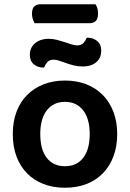

<svg xmlns="http://www.w3.org/2000/svg" viewBox="-20 -866 610 901"><path d="M142 -757Q138 -765 134 -776.5Q130 -788 130 -800Q130 -826 141 -836Q152 -846 170 -846H428Q440 -829 440 -803Q440 -778 429.5 -767.5Q419 -757 400 -757ZM530 -237Q530 -179 512.5 -132.5Q495 -86 463 -53Q431 -20 386 -2.5Q341 15 285 15Q229 15 184 -2.5Q139 -20 107 -52.5Q75 -85 57.5 -131.5Q40 -178 40 -237Q40 -295 57.5 -341.5Q75 -388 107.5 -420.5Q140 -453 185 -470.5Q230 -488 285 -488Q340 -488 385 -470.5Q430 -453 462.5 -420Q495 -387 512.5 -340.5Q530 -294 530 -237ZM285 -388Q231 -388 200 -348.5Q169 -309 169 -237Q169 -164 199.5 -125Q230 -86 285 -86Q340 -86 370.5 -125.5Q401 -165 401 -237Q401 -309 370 -348.5Q339 -388 285 -388ZM207 -684Q228 -684 247 -679Q266 -674 283 -668.5Q300 -663 315 -658Q330 -653 342 -653Q362 -653 372 -664.5Q382 -676 387 -689H392Q417 -689 436 -673.5Q455 -658 455 -629Q455 -593 431 -573.5Q407 -554 369 -554Q346 -554 326.5 -559Q307 -564 290 -570Q273 -576 258.5 -581Q244 -586 232 -586Q212 -586 202 -574.5Q192 -563 187 -549H183Q157 -549 138.5 -564.5Q120 -580 120 -609Q120 -628 127.5 -642Q135 -656 147.5 -665.5Q160 -675 175.5 -679.5Q191 -684 207 -684Z"/></svg>

Font: Baloo Bhaina 2 SemiBold
Style: Regular
Weight: 600
Designer: Yesha Goshar, Manish Minz, Shuchita Grover and Ek Type
Foundry: Ek Type
Version: Version 1.640;hotconv 1.0.111;makeotfexe 2.5.65597; ttfautoh